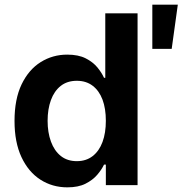

<svg xmlns="http://www.w3.org/2000/svg" viewBox="-20 -784 787 813"><path d="M265.1 9.3Q201.7 9.3 150.9 -23.4Q100.1 -56.2 70.8 -118.9Q41.5 -181.6 41.5 -272Q41.5 -364.3 71.5 -426.8Q101.6 -489.3 152.3 -521Q203.1 -552.7 264.6 -552.7Q312 -552.7 343 -536.9Q374 -521 392.6 -498.3Q411.1 -475.6 420.4 -454.6H425.8V-727.5H562.5V0H428.2V-86.9H420.4Q410.6 -65.9 391.6 -43.7Q372.6 -21.5 342 -6.1Q311.5 9.3 265.1 9.3ZM305.2 -101.6Q344.7 -101.6 372.3 -123Q399.9 -144.5 414.1 -182.9Q428.2 -221.2 428.2 -272.5Q428.2 -324.2 414.1 -362.1Q399.9 -399.9 372.3 -420.9Q344.7 -441.9 305.2 -441.9Q264.6 -441.9 237.1 -420.2Q209.5 -398.4 195.6 -360.1Q181.6 -321.8 181.6 -272.5Q181.6 -223.1 195.8 -184.3Q210 -145.5 237.5 -123.5Q265.1 -101.6 305.2 -101.6ZM625 -577.1V-764.2H732.9L707 -577.1Z"/></svg>

Font: Inter Cardless
Style: Bold
Weight: 700
Designer: Rasmus Andersson
Foundry: rsms
Version: Version 4.001;git-9221beed3